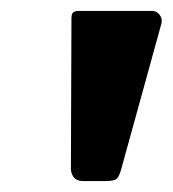

<svg xmlns="http://www.w3.org/2000/svg" viewBox="-20 -762 317 352"><path d="M202 -451Q198 -437 193 -433.5Q188 -430 172 -430H133Q120 -430 114.5 -438Q109 -446 110 -458L111 -728Q111 -737 114.5 -739.5Q118 -742 125 -742H259Q267 -742 272.5 -735Q278 -728 276 -719Z"/></svg>

Font: Libre Franklin ExtraBold
Style: Italic
Weight: 800
Italic angle: -8°
Designer: Pablo Impallari, Rodrigo Fuenzalida, Nhung Nguyen
Foundry: Impallari Type
Version: Version 3.000